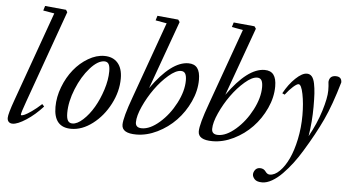

<svg xmlns="http://www.w3.org/2000/svg" viewBox="-60 -833 2140 1177"><g transform="rotate(5 1010.5 -244.5)"><path d="M35.2 11.2Q20 11.2 11.5 2.4Q2.9 -6.3 2.9 -22Q2.9 -46.4 34.7 -134.8L231.4 -684.6L162.6 -696.3L171.4 -725.1L301.3 -712.9L310.1 -698.7L107.4 -131.8Q81.5 -60.5 81.5 -48.8Q81.5 -44.9 85.9 -44.9Q92.3 -44.9 105.7 -50.8Q119.1 -56.6 147 -75.9Q174.8 -95.2 206.5 -124.5L219.2 -110.4Q170.9 -57.1 118.2 -22.9Q65.4 11.2 35.2 11.2Z M396 11.2Q288.6 11.2 288.6 -114.3Q288.6 -175.8 312.3 -237.5Q335.9 -299.3 373.8 -346.2Q411.6 -393.1 461.4 -422.4Q511.2 -451.7 560.1 -451.7Q613.3 -451.7 642.8 -418.2Q672.4 -384.8 672.4 -322.3Q672.4 -242.7 632.1 -164.8Q591.8 -86.9 527.3 -37.8Q462.9 11.2 396 11.2ZM400.4 -22Q430.2 -22 465.8 -54.7Q501.5 -87.4 530.3 -136.5Q559.1 -185.5 578.6 -246.6Q598.1 -307.6 598.1 -360.4Q598.1 -391.1 589.8 -404.8Q581.5 -418.5 563.5 -418.5Q522.9 -418.5 475.6 -365.2Q428.2 -312 396 -232.7Q363.8 -153.3 363.8 -84Q363.8 -50.8 372.8 -36.4Q381.8 -22 400.4 -22Z M796.4 11.2Q707.5 11.2 707.5 -41.5Q707.5 -85.9 754.9 -215.3L922.9 -684.1L854 -696.3L862.8 -725.1L991.7 -712.9L1001.5 -698.7L850.1 -278.8Q972.7 -451.7 1077.6 -451.7Q1114.7 -451.7 1132.6 -428.2Q1150.4 -404.8 1150.4 -356.4Q1150.4 -289.1 1119.4 -221.7Q1088.4 -154.3 1039.3 -103.3Q990.2 -52.2 925.5 -20.5Q860.8 11.2 796.4 11.2ZM827.1 -29.8Q877.4 -29.8 935.3 -80.1Q993.2 -130.4 1032 -205.1Q1070.8 -279.8 1070.8 -345.2Q1070.8 -374 1062.5 -387.5Q1054.2 -400.9 1036.1 -400.9Q1004.4 -400.9 960.4 -363Q916.5 -325.2 878.9 -272.7Q841.3 -220.2 814.7 -161.4Q788.1 -102.5 788.1 -63.5Q788.1 -29.8 827.1 -29.8Z M1265.6 11.2Q1176.8 11.2 1176.8 -41.5Q1176.8 -85.9 1224.1 -215.3L1392.1 -684.1L1323.2 -696.3L1332 -725.1L1460.9 -712.9L1470.7 -698.7L1319.3 -278.8Q1441.9 -451.7 1546.9 -451.7Q1584 -451.7 1601.8 -428.2Q1619.6 -404.8 1619.6 -356.4Q1619.6 -289.1 1588.6 -221.7Q1557.6 -154.3 1508.5 -103.3Q1459.5 -52.2 1394.8 -20.5Q1330.1 11.2 1265.6 11.2ZM1296.4 -29.8Q1346.7 -29.8 1404.5 -80.1Q1462.4 -130.4 1501.2 -205.1Q1540 -279.8 1540 -345.2Q1540 -374 1531.7 -387.5Q1523.4 -400.9 1505.4 -400.9Q1473.6 -400.9 1429.7 -363Q1385.7 -325.2 1348.1 -272.7Q1310.5 -220.2 1283.9 -161.4Q1257.3 -102.5 1257.3 -63.5Q1257.3 -29.8 1296.4 -29.8Z M1590.8 236.3Q1558.1 236.3 1544.4 221.7Q1530.8 207 1530.8 192.4Q1530.8 178.2 1541 164.3Q1551.3 150.4 1571.3 150.4Q1593.8 150.4 1606.4 168.5Q1617.7 184.6 1633.3 184.6Q1663.6 184.6 1693.8 154.5Q1724.1 124.5 1747.8 74.2Q1771.5 23.9 1786.4 -47.4Q1801.3 -118.7 1801.3 -195.3Q1801.3 -267.6 1789.8 -325.2Q1778.3 -382.8 1761.2 -382.8Q1751 -382.8 1728.8 -363.3Q1706.5 -343.8 1681.6 -311.5L1666.5 -318.8Q1697.8 -376 1737.5 -413.8Q1777.3 -451.7 1806.6 -451.7Q1825.2 -451.7 1837.2 -438Q1849.1 -424.3 1855 -395.3Q1860.8 -366.2 1862.8 -334Q1864.7 -301.8 1864.7 -252.9Q1864.7 -161.6 1850.1 -70.8Q1895.5 -152.3 1920.7 -233.4Q1945.8 -314.5 1945.8 -359.4Q1945.8 -388.7 1942.4 -413.1Q1945.8 -451.7 1983.9 -451.7Q2021 -451.7 2021 -416.5Q1980 -274.9 1936.8 -182.1Q1893.6 -89.4 1825.7 21.5Q1800.3 63.5 1772.5 100.1Q1744.6 136.7 1713.9 168.2Q1683.1 199.7 1651.1 218Q1619.1 236.3 1590.8 236.3Z"/></g></svg>

Font: Elstob 10pt
Style: Italic
Weight: 400
Italic angle: -20°
Designer: Peter S. Baker
Version: Version 1.015